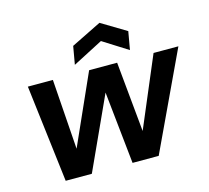

<svg xmlns="http://www.w3.org/2000/svg" viewBox="-106 -868 1082 993"><g transform="rotate(-15 435.0 -372.0)"><path d="M127 0 64 -521H198L225 -136H220L392 -521H542L579 -137L574 -136L737 -521H870L625 0H485L443 -398H449L267 0ZM328 -567 345 -664 507 -744 640 -664 623 -567 490 -651Z"/></g></svg>

Font: DM Sans 10pt
Style: Bold Italic
Weight: 700
Italic angle: -10°
Version: Version 4.004;gftools[0.9.30]